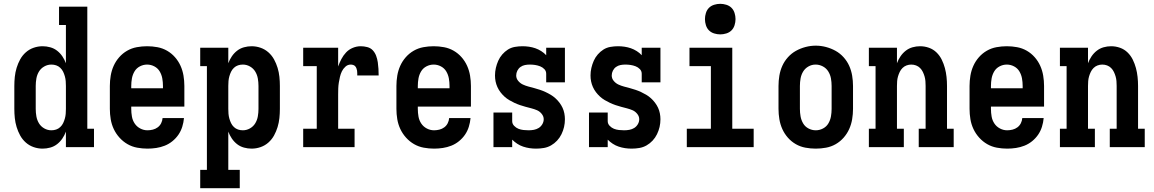

<svg xmlns="http://www.w3.org/2000/svg" viewBox="-20 -770 6040 1005"><path d="M203 8Q179 8 156 0Q133 -8 115 -24Q97 -40 85.5 -61Q74 -82 67 -105Q60 -128 57.5 -152Q55 -176 55 -200V-320Q55 -344 57.5 -368Q60 -392 67 -415Q74 -438 85.5 -459Q97 -480 115 -496Q133 -512 156 -520Q179 -528 203 -528Q223 -528 243 -522.5Q263 -517 279 -504.5Q295 -492 306.5 -475Q318 -458 325 -439V-639H289V-735H437V-96H472V0H325V-81Q318 -62 306.5 -45Q295 -28 279 -15.5Q263 -3 243 2.5Q223 8 203 8ZM249 -88Q262 -88 274 -92Q286 -96 295.5 -105Q305 -114 310.5 -125.5Q316 -137 319.5 -149.5Q323 -162 324 -174.5Q325 -187 325 -200V-320Q325 -333 324 -345.5Q323 -358 319.5 -370.5Q316 -383 310.5 -394.5Q305 -406 295.5 -415Q286 -424 274 -428Q262 -432 249 -432Q229 -432 211.5 -422Q194 -412 184 -395.5Q174 -379 170.5 -359.5Q167 -340 167 -320V-200Q167 -180 170.5 -160.5Q174 -141 184 -124.5Q194 -108 211.5 -98Q229 -88 249 -88Z M752 8Q725 8 698 3Q671 -2 647.5 -15.5Q624 -29 605.5 -49.5Q587 -70 575.5 -94.5Q564 -119 559.5 -146Q555 -173 555 -200V-320Q555 -347 559.5 -374Q564 -401 575 -425.5Q586 -450 604 -470.5Q622 -491 645.5 -504.5Q669 -518 696 -523Q723 -528 750 -528Q777 -528 804 -523Q831 -518 854.5 -504.5Q878 -491 896 -470.5Q914 -450 925 -425.5Q936 -401 940.5 -374Q945 -347 945 -320V-212H667V-200Q667 -180 670.5 -160Q674 -140 685 -123.5Q696 -107 714 -97.5Q732 -88 752 -88Q766 -88 780 -91.5Q794 -95 805.5 -103.5Q817 -112 823.5 -125Q830 -138 831 -152H943Q941 -129 934 -106.5Q927 -84 914 -65Q901 -46 882.5 -31Q864 -16 842.5 -7.5Q821 1 798 4.5Q775 8 752 8ZM667 -308H833V-320Q833 -340 829.5 -359.5Q826 -379 816 -396Q806 -413 788 -422.5Q770 -432 750 -432Q730 -432 712 -422.5Q694 -413 684 -396Q674 -379 670.5 -359.5Q667 -340 667 -320Z M1028 215V119H1063V-424H1028V-520H1175V-439Q1182 -458 1193.5 -475Q1205 -492 1221 -504.5Q1237 -517 1257 -522.5Q1277 -528 1297 -528Q1321 -528 1344 -520Q1367 -512 1385 -496Q1403 -480 1414.5 -459Q1426 -438 1433 -415Q1440 -392 1442.5 -368Q1445 -344 1445 -320V-200Q1445 -176 1442.5 -152Q1440 -128 1433 -105Q1426 -82 1414.5 -61Q1403 -40 1385 -24Q1367 -8 1344 0Q1321 8 1297 8Q1277 8 1257 2.5Q1237 -3 1221 -15.5Q1205 -28 1193.5 -45Q1182 -62 1175 -81V119H1235V215ZM1251 -88Q1271 -88 1288.5 -98Q1306 -108 1316 -124.5Q1326 -141 1329.5 -160.5Q1333 -180 1333 -200V-320Q1333 -340 1329.5 -359.5Q1326 -379 1316 -395.5Q1306 -412 1288.5 -422Q1271 -432 1251 -432Q1238 -432 1226 -428Q1214 -424 1204.5 -415Q1195 -406 1189.5 -394.5Q1184 -383 1180.5 -370.5Q1177 -358 1176 -345.5Q1175 -333 1175 -320V-200Q1175 -187 1176 -174.5Q1177 -162 1180.5 -149.5Q1184 -137 1189.5 -125.5Q1195 -114 1204.5 -105Q1214 -96 1226 -92Q1238 -88 1251 -88Z M1567 0V-96H1638V-424H1567V-520H1750V-422Q1757 -442 1767 -461Q1777 -480 1791.5 -495.5Q1806 -511 1826.5 -519.5Q1847 -528 1868 -528Q1885 -528 1902.5 -523.5Q1920 -519 1931.5 -506.5Q1943 -494 1949 -477.5Q1955 -461 1957.5 -444Q1960 -427 1961 -409.5Q1962 -392 1962 -375H1850Q1850 -381 1850 -387.5Q1850 -394 1849 -400.5Q1848 -407 1845.5 -413Q1843 -419 1839 -423.5Q1835 -428 1828.5 -430Q1822 -432 1816 -432Q1800 -432 1788 -421Q1776 -410 1769.5 -396.5Q1763 -383 1759.5 -368Q1756 -353 1753.5 -337.5Q1751 -322 1750.5 -306.5Q1750 -291 1750 -276V-96H1836V0Z M2252 8Q2225 8 2198 3Q2171 -2 2147.5 -15.5Q2124 -29 2105.5 -49.5Q2087 -70 2075.5 -94.5Q2064 -119 2059.5 -146Q2055 -173 2055 -200V-320Q2055 -347 2059.5 -374Q2064 -401 2075 -425.5Q2086 -450 2104 -470.5Q2122 -491 2145.5 -504.5Q2169 -518 2196 -523Q2223 -528 2250 -528Q2277 -528 2304 -523Q2331 -518 2354.5 -504.5Q2378 -491 2396 -470.5Q2414 -450 2425 -425.5Q2436 -401 2440.5 -374Q2445 -347 2445 -320V-212H2167V-200Q2167 -180 2170.5 -160Q2174 -140 2185 -123.5Q2196 -107 2214 -97.5Q2232 -88 2252 -88Q2266 -88 2280 -91.5Q2294 -95 2305.5 -103.5Q2317 -112 2323.5 -125Q2330 -138 2331 -152H2443Q2441 -129 2434 -106.5Q2427 -84 2414 -65Q2401 -46 2382.5 -31Q2364 -16 2342.5 -7.5Q2321 1 2298 4.5Q2275 8 2252 8ZM2167 -308H2333V-320Q2333 -340 2329.5 -359.5Q2326 -379 2316 -396Q2306 -413 2288 -422.5Q2270 -432 2250 -432Q2230 -432 2212 -422.5Q2194 -413 2184 -396Q2174 -379 2170.5 -359.5Q2167 -340 2167 -320Z M2786 8Q2769 8 2752 5.5Q2735 3 2718.5 -2.5Q2702 -8 2687.5 -17.5Q2673 -27 2661 -39V0H2563V-181H2661V-136Q2661 -122 2671 -111.5Q2681 -101 2693.5 -96Q2706 -91 2720 -89.5Q2734 -88 2747 -88Q2761 -88 2774.5 -90.5Q2788 -93 2799.5 -100Q2811 -107 2818.5 -119.5Q2826 -132 2826 -146Q2826 -161 2815.5 -174Q2805 -187 2791 -193Q2777 -199 2761.5 -203Q2746 -207 2731 -211Q2716 -215 2701.5 -220Q2687 -225 2673 -231.5Q2659 -238 2645.5 -246Q2632 -254 2620.5 -264.5Q2609 -275 2599.5 -287.5Q2590 -300 2583.5 -314.5Q2577 -329 2574 -344Q2571 -359 2571 -375Q2571 -395 2575.5 -414.5Q2580 -434 2588 -452Q2596 -470 2609 -485Q2622 -500 2638.5 -510.5Q2655 -521 2675 -524.5Q2695 -528 2715 -528Q2732 -528 2749 -525.5Q2766 -523 2782 -517.5Q2798 -512 2813 -502.5Q2828 -493 2839 -481V-520H2937V-339H2839V-384Q2839 -398 2829.5 -408Q2820 -418 2807 -423Q2794 -428 2780.5 -430Q2767 -432 2753 -432Q2740 -432 2727.5 -429.5Q2715 -427 2704.5 -419.5Q2694 -412 2688 -400Q2682 -388 2682 -375Q2682 -359 2692.5 -346.5Q2703 -334 2717 -327.5Q2731 -321 2746 -317Q2761 -313 2776 -309Q2791 -305 2806 -300Q2821 -295 2835 -288.5Q2849 -282 2862.5 -274Q2876 -266 2887.5 -255.5Q2899 -245 2908.5 -232.5Q2918 -220 2924.5 -206Q2931 -192 2934 -176.5Q2937 -161 2937 -146Q2937 -125 2932.5 -105.5Q2928 -86 2919 -67.5Q2910 -49 2896 -34Q2882 -19 2864.5 -9Q2847 1 2827 4.5Q2807 8 2786 8Z M3286 8Q3269 8 3252 5.5Q3235 3 3218.5 -2.5Q3202 -8 3187.5 -17.5Q3173 -27 3161 -39V0H3063V-181H3161V-136Q3161 -122 3171 -111.5Q3181 -101 3193.5 -96Q3206 -91 3220 -89.5Q3234 -88 3247 -88Q3261 -88 3274.5 -90.5Q3288 -93 3299.5 -100Q3311 -107 3318.5 -119.5Q3326 -132 3326 -146Q3326 -161 3315.5 -174Q3305 -187 3291 -193Q3277 -199 3261.5 -203Q3246 -207 3231 -211Q3216 -215 3201.5 -220Q3187 -225 3173 -231.5Q3159 -238 3145.5 -246Q3132 -254 3120.5 -264.5Q3109 -275 3099.5 -287.5Q3090 -300 3083.5 -314.5Q3077 -329 3074 -344Q3071 -359 3071 -375Q3071 -395 3075.5 -414.5Q3080 -434 3088 -452Q3096 -470 3109 -485Q3122 -500 3138.5 -510.5Q3155 -521 3175 -524.5Q3195 -528 3215 -528Q3232 -528 3249 -525.5Q3266 -523 3282 -517.5Q3298 -512 3313 -502.5Q3328 -493 3339 -481V-520H3437V-339H3339V-384Q3339 -398 3329.5 -408Q3320 -418 3307 -423Q3294 -428 3280.5 -430Q3267 -432 3253 -432Q3240 -432 3227.5 -429.5Q3215 -427 3204.5 -419.5Q3194 -412 3188 -400Q3182 -388 3182 -375Q3182 -359 3192.5 -346.5Q3203 -334 3217 -327.5Q3231 -321 3246 -317Q3261 -313 3276 -309Q3291 -305 3306 -300Q3321 -295 3335 -288.5Q3349 -282 3362.5 -274Q3376 -266 3387.5 -255.5Q3399 -245 3408.5 -232.5Q3418 -220 3424.5 -206Q3431 -192 3434 -176.5Q3437 -161 3437 -146Q3437 -125 3432.5 -105.5Q3428 -86 3419 -67.5Q3410 -49 3396 -34Q3382 -19 3364.5 -9Q3347 1 3327 4.5Q3307 8 3286 8Z M3575 0V-96H3701V-424H3589V-520H3813V-96H3925V0ZM3750 -590Q3734 -590 3718 -595Q3702 -600 3691 -611Q3680 -622 3675 -638Q3670 -654 3670 -670Q3670 -686 3675 -702Q3680 -718 3691 -729Q3702 -740 3718 -745Q3734 -750 3750 -750Q3766 -750 3782 -745Q3798 -740 3809 -729Q3820 -718 3825 -702Q3830 -686 3830 -670Q3830 -654 3825 -638Q3820 -622 3809 -611Q3798 -600 3782 -595Q3766 -590 3750 -590Z M4250 8Q4223 8 4196 3Q4169 -2 4145.5 -15.5Q4122 -29 4104 -49.5Q4086 -70 4075 -94.5Q4064 -119 4059.5 -146Q4055 -173 4055 -200V-320Q4055 -347 4059.5 -374Q4064 -401 4075 -425.5Q4086 -450 4104.5 -470.5Q4123 -491 4146.5 -504Q4170 -517 4196.5 -524Q4223 -531 4250 -531Q4277 -531 4303.5 -524Q4330 -517 4353.5 -504Q4377 -491 4395.5 -470.5Q4414 -450 4425 -425.5Q4436 -401 4440.5 -374Q4445 -347 4445 -320V-200Q4445 -173 4440.5 -146Q4436 -119 4425 -94.5Q4414 -70 4396 -49.5Q4378 -29 4354.5 -15.5Q4331 -2 4304 3Q4277 8 4250 8ZM4250 -88Q4270 -88 4288 -97.5Q4306 -107 4316 -124Q4326 -141 4329.5 -160.5Q4333 -180 4333 -200V-320Q4333 -340 4329.5 -359.5Q4326 -379 4315.5 -396Q4305 -413 4287 -422.5Q4269 -432 4249 -432Q4229 -432 4211.5 -422Q4194 -412 4184 -395.5Q4174 -379 4170.5 -359.5Q4167 -340 4167 -320V-200Q4167 -180 4170.5 -160.5Q4174 -141 4184 -124Q4194 -107 4212 -97.5Q4230 -88 4250 -88Z M4528 0V-96H4563V-424H4528V-520H4675V-439Q4682 -458 4693.5 -475Q4705 -492 4721 -504.5Q4737 -517 4756.5 -522.5Q4776 -528 4796 -528Q4820 -528 4842.5 -520Q4865 -512 4882 -495.5Q4899 -479 4909.5 -457.5Q4920 -436 4926 -413.5Q4932 -391 4934.5 -367.5Q4937 -344 4937 -320V-96H4972V0H4789V-96H4825V-320Q4825 -333 4824 -345.5Q4823 -358 4819.5 -370Q4816 -382 4810.5 -393.5Q4805 -405 4796 -414Q4787 -423 4775 -427.5Q4763 -432 4750 -432Q4737 -432 4725 -427.5Q4713 -423 4704 -414Q4695 -405 4689.5 -393.5Q4684 -382 4680.5 -370Q4677 -358 4676 -345.5Q4675 -333 4675 -320V-96H4711V0Z M5252 8Q5225 8 5198 3Q5171 -2 5147.5 -15.5Q5124 -29 5105.5 -49.5Q5087 -70 5075.5 -94.5Q5064 -119 5059.5 -146Q5055 -173 5055 -200V-320Q5055 -347 5059.5 -374Q5064 -401 5075 -425.5Q5086 -450 5104 -470.5Q5122 -491 5145.5 -504.5Q5169 -518 5196 -523Q5223 -528 5250 -528Q5277 -528 5304 -523Q5331 -518 5354.5 -504.5Q5378 -491 5396 -470.5Q5414 -450 5425 -425.5Q5436 -401 5440.5 -374Q5445 -347 5445 -320V-212H5167V-200Q5167 -180 5170.5 -160Q5174 -140 5185 -123.5Q5196 -107 5214 -97.5Q5232 -88 5252 -88Q5266 -88 5280 -91.5Q5294 -95 5305.5 -103.5Q5317 -112 5323.5 -125Q5330 -138 5331 -152H5443Q5441 -129 5434 -106.5Q5427 -84 5414 -65Q5401 -46 5382.5 -31Q5364 -16 5342.5 -7.5Q5321 1 5298 4.5Q5275 8 5252 8ZM5167 -308H5333V-320Q5333 -340 5329.5 -359.5Q5326 -379 5316 -396Q5306 -413 5288 -422.5Q5270 -432 5250 -432Q5230 -432 5212 -422.5Q5194 -413 5184 -396Q5174 -379 5170.5 -359.5Q5167 -340 5167 -320Z M5528 0V-96H5563V-424H5528V-520H5675V-439Q5682 -458 5693.5 -475Q5705 -492 5721 -504.5Q5737 -517 5756.5 -522.5Q5776 -528 5796 -528Q5820 -528 5842.5 -520Q5865 -512 5882 -495.5Q5899 -479 5909.5 -457.5Q5920 -436 5926 -413.5Q5932 -391 5934.5 -367.5Q5937 -344 5937 -320V-96H5972V0H5789V-96H5825V-320Q5825 -333 5824 -345.5Q5823 -358 5819.5 -370Q5816 -382 5810.5 -393.5Q5805 -405 5796 -414Q5787 -423 5775 -427.5Q5763 -432 5750 -432Q5737 -432 5725 -427.5Q5713 -423 5704 -414Q5695 -405 5689.5 -393.5Q5684 -382 5680.5 -370Q5677 -358 5676 -345.5Q5675 -333 5675 -320V-96H5711V0Z"/></svg>

Font: Iosevka Gothic
Style: Bold
Weight: 700
Monospace: yes
Designer: Belleve Invis
Foundry: Belleve Invis
Version: Version 15.5.1; ttfautohint (v1.8.4)